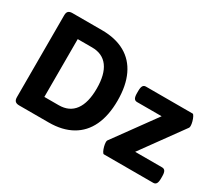

<svg xmlns="http://www.w3.org/2000/svg" viewBox="-110 -851 1248 1094"><g transform="rotate(30 514.0 -303.5)"><path d="M60.1 0ZM60.1 -34.7V-573.2Q60.1 -591.3 68.4 -599.4Q76.7 -607.4 94.7 -607.4H289.1Q378.4 -607.4 440.7 -572.5Q502.9 -537.6 534.9 -469.7Q566.9 -401.9 566.9 -304.2Q566.9 -206.1 534.9 -138.2Q502.9 -70.3 440.7 -35.2Q378.4 0 289.1 0H94.7Q76.7 0 68.4 -8.3Q60.1 -16.6 60.1 -34.7ZM289.1 -113.8Q358.4 -113.8 394 -162.4Q429.7 -210.9 429.7 -304.2Q429.7 -397 394 -445.6Q358.4 -494.1 289.1 -494.1H194.8V-113.8ZM627 -65.9Q627 -74.2 629.4 -78.1L828.6 -352.5H667Q653.3 -352.5 647.2 -362.8Q641.1 -373 641.1 -396V-410.6Q641.1 -433.6 647.2 -443.8Q653.3 -454.1 667 -454.1H974.1Q978.5 -454.1 984.6 -442.6Q990.7 -431.2 995.1 -415Q999.5 -398.9 999.5 -387.2Q999.5 -377.9 996.6 -374L799.3 -101.6H976.6Q990.2 -101.6 996.6 -91.3Q1002.9 -81.1 1002.9 -58.1V-43.5Q1002.9 -20.5 996.6 -10.3Q990.2 0 976.6 0H652.3Q647 0 641.1 -11.5Q635.3 -22.9 631.1 -38.8Q627 -54.7 627 -65.9Z"/></g></svg>

Font: Jaldi
Style: Bold
Weight: 400
Designer: Pablo Cosgaya and Nicolas Silva
Foundry: Omnibus-Type
Version: Version 1.007